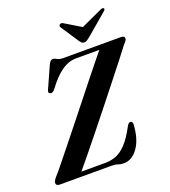

<svg xmlns="http://www.w3.org/2000/svg" viewBox="-167 -1015 1009 1142"><g transform="rotate(-20 338.0 -444.0)"><path d="M345 0H18Q-5.5 0 -5.5 -18.5Q-5 -26 0 -34.2Q5 -42.5 12.5 -51Q26.5 -66 55.8 -102Q85 -138 124.8 -187.8Q164.5 -237.5 210 -294.2Q255.5 -351 301.2 -408.8Q347 -466.5 388.5 -518.8Q430 -571 462.5 -611.2Q495 -651.5 512.5 -672.5H367Q317.5 -672.5 272.2 -640.5Q227 -608.5 180 -544Q164 -523.5 148.5 -530.5Q134 -536 147 -559.5L206.5 -692.5Q214 -706 219.2 -711Q224.5 -716 233.5 -716Q244.5 -716 257.2 -708Q270 -700 295 -700H658Q682 -700 682 -684Q681.5 -676.5 676 -668.8Q670.5 -661 661.5 -652Q642.5 -626.5 604.8 -578.2Q567 -530 518.5 -468.5Q470 -407 417.5 -341Q365 -275 315.5 -213.2Q266 -151.5 226.2 -103Q186.5 -54.5 164.5 -28.5H316.5Q352.5 -28.5 385.2 -41.2Q418 -54 450.2 -88.5Q482.5 -123 517 -188Q527.5 -206.5 538 -206.5Q553 -206.5 552.5 -186.5Q547.5 -95.5 510 -42Q472.5 11.5 419 11.5Q399.5 11.5 384.5 5.8Q369.5 0 345 0ZM479.5 -762.5Q469 -754.5 461.2 -749.5Q453.5 -744.5 444 -744.5Q434 -744.5 428.8 -749.5Q423.5 -754.5 417.5 -762.5L341.5 -877.5Q337.5 -883 339.2 -888.2Q341 -893.5 345 -896Q354.5 -902.5 366.5 -894L467 -833.5L599 -894Q615.5 -902.5 622 -896Q628.5 -888.5 614.5 -877.5Z"/></g></svg>

Font: Fraunces 72pt SemiBold
Style: Italic
Weight: 600
Italic angle: -16°
Version: Version 1.000;[b76b70a41]